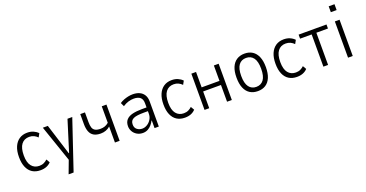

<svg xmlns="http://www.w3.org/2000/svg" viewBox="-37 -1491 4690 2459"><g transform="rotate(-20 2307.5 -261.5)"><path d="M269 8Q205 8 159.5 -20.5Q114 -49 89.5 -105.5Q65 -162 65 -244Q65 -327 90 -384.5Q115 -442 160.5 -472.5Q206 -503 269 -503Q315 -503 351.5 -487.5Q388 -472 415 -444L388 -395Q367 -417 339 -430.5Q311 -444 275 -444Q206 -444 168 -393.5Q130 -343 130 -243Q130 -146 168.5 -98Q207 -50 274 -50Q310 -50 337.5 -63.5Q365 -77 384 -96L412 -48Q387 -21 351.5 -6.5Q316 8 269 8Z M587 180 665 -28V41L481 -494H549L681 -74H686L817 -494H882L655 180Z M1284 0V-218Q1259 -195 1226 -182.5Q1193 -170 1155 -170Q1095 -170 1059 -192Q1023 -214 1007 -256Q991 -298 991 -358V-494H1055V-361Q1055 -316 1064.5 -286.5Q1074 -257 1100 -242.5Q1126 -228 1173 -228Q1206 -228 1233 -238Q1260 -248 1284 -269V-494H1348V0Z M1665 8Q1620 8 1585 -12.5Q1550 -33 1531 -66.5Q1512 -100 1512 -138Q1512 -192 1541 -224.5Q1570 -257 1624.5 -270.5Q1679 -284 1756 -284H1829V-233H1762Q1714 -233 1678.5 -228.5Q1643 -224 1620.5 -213.5Q1598 -203 1587 -184.5Q1576 -166 1576 -138Q1576 -93 1606 -70Q1636 -47 1676 -47Q1710 -47 1743 -67Q1776 -87 1797 -121.5Q1818 -156 1818 -197V-342Q1818 -396 1788 -421Q1758 -446 1701 -446Q1665 -446 1627.5 -435Q1590 -424 1551 -398L1528 -449Q1554 -467 1584.5 -478.5Q1615 -490 1646 -496.5Q1677 -503 1708 -503Q1759 -503 1798 -485.5Q1837 -468 1859.5 -432Q1882 -396 1882 -340V0H1824V-104H1820Q1806 -76 1784 -50Q1762 -24 1732 -8Q1702 8 1665 8Z M2238 8Q2174 8 2128.5 -20.5Q2083 -49 2058.5 -105.5Q2034 -162 2034 -244Q2034 -327 2059 -384.5Q2084 -442 2129.5 -472.5Q2175 -503 2238 -503Q2284 -503 2320.5 -487.5Q2357 -472 2384 -444L2357 -395Q2336 -417 2308 -430.5Q2280 -444 2244 -444Q2175 -444 2137 -393.5Q2099 -343 2099 -243Q2099 -146 2137.5 -98Q2176 -50 2243 -50Q2279 -50 2306.5 -63.5Q2334 -77 2353 -96L2381 -48Q2356 -21 2320.5 -6.5Q2285 8 2238 8Z M2505 0V-494H2569V-284H2812V-494H2877V0H2812V-228H2569V0Z M3232 8Q3169 8 3124 -20.5Q3079 -49 3055 -106Q3031 -163 3031 -248Q3031 -332 3055 -388.5Q3079 -445 3124 -474Q3169 -503 3231 -503Q3294 -503 3338.5 -474Q3383 -445 3407 -388.5Q3431 -332 3431 -248Q3431 -163 3407 -106Q3383 -49 3338.5 -20.5Q3294 8 3232 8ZM3230 -50Q3295 -50 3331 -98.5Q3367 -147 3367 -248Q3367 -348 3331.5 -396Q3296 -444 3231 -444Q3166 -444 3130.5 -396Q3095 -348 3095 -248Q3095 -147 3131 -98.5Q3167 -50 3230 -50Z M3765 8Q3701 8 3655.5 -20.5Q3610 -49 3585.5 -105.5Q3561 -162 3561 -244Q3561 -327 3586 -384.5Q3611 -442 3656.5 -472.5Q3702 -503 3765 -503Q3811 -503 3847.5 -487.5Q3884 -472 3911 -444L3884 -395Q3863 -417 3835 -430.5Q3807 -444 3771 -444Q3702 -444 3664 -393.5Q3626 -343 3626 -243Q3626 -146 3664.5 -98Q3703 -50 3770 -50Q3806 -50 3833.5 -63.5Q3861 -77 3880 -96L3908 -48Q3883 -21 3847.5 -6.5Q3812 8 3765 8Z M4125 0V-439H3967V-494H4347V-439H4189V0Z M4453 -623V-703H4532V-623ZM4461 0V-494H4525V0Z"/></g></svg>

Font: Nunito Sans 7pt Condensed Light
Style: Regular
Weight: 300
Width: 3
Designer: Vernon Adams
Foundry: Vernon Adams
Version: Version 3.101;gftools[0.9.27]